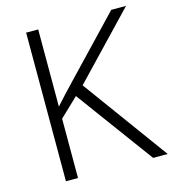

<svg xmlns="http://www.w3.org/2000/svg" viewBox="-107 -803 803 891"><g transform="rotate(-15 294.5 -357.0)"><path d="M589 0H519L247 -370L158 -285V0H100V-714H158V-343Q179 -367 201 -390.5Q223 -414 245 -437L509 -714H580L290 -410Z"/></g></svg>

Font: Noto Sans Georgian Light
Style: Regular
Weight: 300
Version: Version 2.002